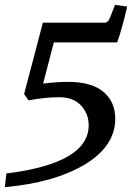

<svg xmlns="http://www.w3.org/2000/svg" viewBox="-22 -630 542 788"><path d="M-2 138 4 82Q342 40 342 -116Q342 -163 310.5 -197Q279 -231 221.5 -231Q164 -231 95 -218L77 -244L154 -537H410Q415 -537 421.5 -543.5Q428 -550 450 -610L500 -603Q479 -512 459 -456H199L155 -287Q212 -294 257 -294Q354 -294 402.5 -253Q451 -212 451 -143Q451 -30 326 45Q201 120 -2 138Z"/></svg>

Font: Poly
Style: Italic
Weight: 400
Italic angle: -10°
Designer: Nicolas Silva
Foundry: Jose Nicolas Silva Schwarzenberg
Version: Version 1.003